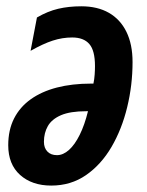

<svg xmlns="http://www.w3.org/2000/svg" viewBox="-20 -574 463 604"><path d="M141.1 9.8Q80.6 9.8 43.2 -23.7Q5.9 -57.1 5.9 -117.2Q5.9 -165 24.2 -201.2Q42.5 -237.3 76.7 -261.7Q110.8 -286.1 158.9 -298.6Q207 -311 266.1 -311H273.9Q276.9 -325.2 277.8 -339.4Q278.8 -353.5 278.8 -366.2Q278.8 -415 261 -435.5Q243.2 -456.1 207 -456.1Q176.3 -456.1 146 -446.3Q115.7 -436.5 76.2 -414.1L96.2 -519Q129.9 -538.6 163.1 -546.4Q196.3 -554.2 235.8 -554.2Q286.6 -554.2 322.5 -533.7Q358.4 -513.2 377.7 -473.9Q397 -434.6 397 -378.9Q397 -306.2 380.1 -236.8Q363.3 -167.5 330.8 -111.8Q298.3 -56.2 250.7 -23.2Q203.1 9.8 141.1 9.8ZM159.2 -85.9Q178.7 -85.9 197 -102.3Q215.3 -118.7 230.7 -149.7Q246.1 -180.7 256.8 -224.1H251Q201.2 -224.1 172.1 -211.7Q143.1 -199.2 130.6 -177.5Q118.2 -155.8 118.2 -127.9Q118.2 -108.4 129.2 -97.2Q140.1 -85.9 159.2 -85.9Z"/></svg>

Font: Open Sans Condensed
Style: Italic
Weight: 400
Width: 3
Italic angle: -12°
Designer: Monotype Design Team
Foundry: Monotype Imaging Inc.
Version: Version 3.000